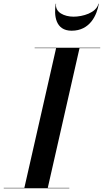

<svg xmlns="http://www.w3.org/2000/svg" viewBox="-61 -1005 555 1025"><path d="M238.5 -985H236.5C226.5 -924 234 -841 321.5 -841C419 -841 456.5 -924 466.5 -985H464.5C453 -936 380 -916 331.5 -916C282.5 -916 231.5 -939 238.5 -985ZM-41 -2V0H309V-2H194L363.5 -748H474V-750H124V-748H238.5L69 -2Z"/></svg>

Font: Bodoni* 96pt Medium
Style: Italic
Weight: 500
Italic angle: -13°
Version: Version 2.3